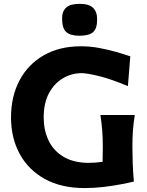

<svg xmlns="http://www.w3.org/2000/svg" viewBox="-20 -969 768 1002"><path d="M422.5 12.5Q299.5 12.5 213.8 -35Q128 -82.5 82.8 -165.8Q37.5 -249 37.5 -356.5Q37.5 -465.5 81.8 -549.2Q126 -633 208 -680.2Q290 -727.5 403 -727.5Q450 -727.5 497 -718.8Q544 -710 586 -698Q628 -686 660 -675L647.5 -519.5Q561 -556 497.2 -571.8Q433.5 -587.5 402 -587.5Q351.5 -586 307.2 -559.8Q263 -533.5 235.5 -482.5Q208 -431.5 208 -356Q208 -291 232.5 -238Q257 -185 307.8 -153Q358.5 -121 436.5 -119Q479 -119 515.5 -124.5Q516.5 -164.5 516.5 -204.5Q516.5 -253.5 513.2 -291.5Q510 -329.5 504 -369H683.5Q677 -329.5 674 -291.5Q671 -253.5 671 -204.5Q671 -162 672.5 -119.2Q674 -76.5 678.5 -21.5Q652.5 -15 610.2 -7Q568 1 519 6.8Q470 12.5 422.5 12.5ZM395 -782.5Q347.5 -782.5 325.8 -801.8Q304 -821 304 -873.5Q304 -910.5 325.8 -929.8Q347.5 -949 396 -949Q444 -949 465.5 -928.2Q487 -907.5 487 -868Q487 -819.5 465.5 -801Q444 -782.5 395 -782.5Z"/></svg>

Font: Commissioner Flair
Style: Bold
Weight: 700
Designer: Kostas Bartsokas
Foundry: Kostas Bartsokas
Version: Version 1.000; ttfautohint (v1.8.3)